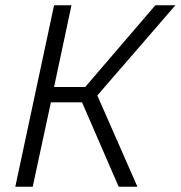

<svg xmlns="http://www.w3.org/2000/svg" viewBox="-20 -708 685 728"><path d="M38 0 185 -688H251L185 -378H303L569 -688H645L349 -346L501 0H430L291 -320H173L104 0Z"/></svg>

Font: Saira Semi Condensed Light
Style: Italic
Weight: 300
Width: 4
Italic angle: -12°
Designer: Hector Gatti with collaboration of the Omnibus-Type team
Foundry: Omnibus-Type
Version: Version 1.001; ttfautohint (v1.8)